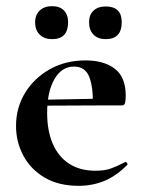

<svg xmlns="http://www.w3.org/2000/svg" viewBox="-20 -591 458 623"><path d="M235 12Q170 12 124.5 -15Q79 -42 55.5 -86.5Q32 -131 32 -182Q32 -241 61 -289Q90 -337 141 -366Q192 -395 258 -395Q317 -395 352.5 -368Q388 -341 388 -280Q388 -267 386 -258Q384 -249 377 -249H281Q283 -306 270 -340.5Q257 -375 220 -375Q180 -375 156.5 -334Q133 -293 133 -225Q133 -167 151 -125Q169 -83 204 -60Q239 -37 290 -37Q320 -37 340.5 -44.5Q361 -52 386 -65Q388 -67 391.5 -63Q395 -59 393 -56Q356 -19 317.5 -3.5Q279 12 235 12ZM98 -248 97 -267 316 -271V-249ZM149 -464Q124 -464 109 -478.5Q94 -493 94 -519Q94 -543 109 -557Q124 -571 149 -571Q174 -571 187.5 -557Q201 -543 201 -519Q201 -464 149 -464ZM323 -464Q298 -464 283.5 -478.5Q269 -493 269 -519Q269 -543 283.5 -556.5Q298 -570 323 -570Q375 -570 375 -519Q375 -464 323 -464Z"/></svg>

Font: Cormorant Infant Light
Style: Bold
Weight: 700
Version: Version 4.001